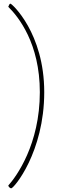

<svg xmlns="http://www.w3.org/2000/svg" viewBox="-20 -826 336 1046"><path d="M197 -324C197 -39 69 136 25 185C27 193 36 200 41 200C56 200 221 3 221 -324C221 -646 45 -806 37 -806C32 -806 29 -799 25 -789C80 -735 197 -590 197 -324Z"/></svg>

Font: Yanone Kaffeesatz Extra Light
Style: Regular
Weight: 200
Designer: Yanone (Cyrillic: Daniel Pouzeot & Huerta Tipografica)
Foundry: Yanone
Version: Version 1.100;PS 001.100;hotconv 1.0.70;makeotf.lib2.5.58329